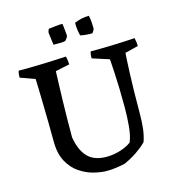

<svg xmlns="http://www.w3.org/2000/svg" viewBox="-122 -937 960 1051"><g transform="rotate(-15 358.0 -411.0)"><path d="M354 12Q322 12 281.5 2Q241 -8 202.5 -33.5Q164 -59 139 -104.5Q114 -150 114 -220Q114 -274 113 -328.5Q112 -383 111 -432.5Q110 -482 109 -519.5Q108 -557 107 -575L24 -605Q24 -614 25 -623.5Q26 -633 29 -643Q166 -643 299 -651Q305 -627 305 -605L225 -588Q224 -563 222.5 -519Q221 -475 219.5 -421Q218 -367 217.5 -312.5Q217 -258 217 -214Q230 -138 267 -100.5Q304 -63 373 -63Q412 -63 450.5 -75Q489 -87 514 -106Q528 -139 533 -191.5Q538 -244 538 -302Q538 -355 536.5 -407.5Q535 -460 532.5 -503.5Q530 -547 528 -574L432 -605Q432 -614 433 -623.5Q434 -633 437 -643Q500 -643 563 -645Q626 -647 688 -651Q694 -627 694 -605L619 -586Q618 -579 616.5 -548.5Q615 -518 613 -471.5Q611 -425 610 -368.5Q609 -312 609 -252Q609 -201 604.5 -161.5Q600 -122 588 -88Q565 -65 532.5 -42.5Q500 -20 458 -1Q432 5 405.5 8.5Q379 12 354 12ZM404 -743Q395 -777 395 -816Q435 -834 478 -834Q483 -813 484 -789Q485 -765 485 -759Q485 -757 479 -746.5Q473 -736 470 -736Q461 -736 439 -737.5Q417 -739 404 -743ZM250 -731 241 -801Q241 -806 244 -813.5Q247 -821 249 -822Q258 -823 283 -826Q308 -829 326 -829Q327 -829 329 -813Q331 -797 332.5 -780Q334 -763 334 -759Q333 -754 326.5 -745Q320 -736 317 -734Q306 -731 289.5 -731Q273 -731 250 -731Z"/></g></svg>

Font: Labrada Medium
Style: Regular
Weight: 500
Designer: Mercedes Jáuregui
Foundry: Omnibus-Type Team
Version: Version 1.000; ttfautohint (v1.8.4.7-5d5b)